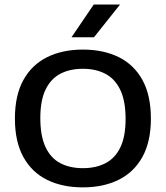

<svg xmlns="http://www.w3.org/2000/svg" viewBox="-20 -822 734 850"><path d="M347 7.5Q256 7.5 188.5 -25.8Q121 -59 83.5 -126.8Q46 -194.5 46 -297Q46 -400 83.5 -467.8Q121 -535.5 188.8 -569Q256.5 -602.5 347 -602.5Q438 -602.5 505.8 -569Q573.5 -535.5 610.8 -467.5Q648 -399.5 648 -297Q648 -195 610.5 -127.2Q573 -59.5 505.2 -26Q437.5 7.5 347 7.5ZM347 -77.5Q405 -77.5 447.5 -99.8Q490 -122 513 -170Q536 -218 536 -295Q536 -374.5 512.8 -423.5Q489.5 -472.5 447 -495Q404.5 -517.5 347 -517.5Q289.5 -517.5 247.2 -495.5Q205 -473.5 181.8 -425.5Q158.5 -377.5 158.5 -300Q158.5 -220 181.5 -171Q204.5 -122 246.8 -99.8Q289 -77.5 347 -77.5ZM296.5 -657 395 -802H511.5L396 -657Z"/></svg>

Font: Encode Sans SC SemiExpanded Medium
Style: Regular
Weight: 500
Width: 6
Designer: Multiple Designers
Foundry: Impallari Type
Version: Version 3.002